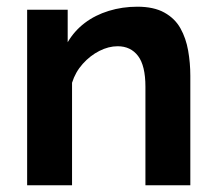

<svg xmlns="http://www.w3.org/2000/svg" viewBox="-20 -553 644 573"><path d="M548 0H414V-294Q414 -357 392 -386Q370 -415 331 -415Q304 -415 276.5 -401Q249 -387 227 -362.5Q205 -338 195 -306V0H61V-524H182V-427Q202 -461 233 -484.5Q264 -508 304.5 -520.5Q345 -533 390 -533Q439 -533 470.5 -515.5Q502 -498 518.5 -468.5Q535 -439 541.5 -402Q548 -365 548 -327Z"/></svg>

Font: Raleway Thin
Style: Bold
Weight: 700
Version: Version 4.026